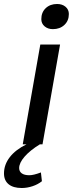

<svg xmlns="http://www.w3.org/2000/svg" viewBox="-80 -723 365 962"><path d="M265 -653Q265 -619 242.5 -598Q220 -577 185 -577Q160 -577 143.5 -591Q127 -605 127 -627Q127 -661 149 -682Q171 -703 206 -703Q232 -703 248.5 -689Q265 -675 265 -653ZM122 -500H221L133 0H120Q71 30 43.5 61.5Q16 93 16 119Q16 136 29 145.5Q42 155 67 155Q88 155 125 141L130 185Q110 201 83 210Q56 219 29 219Q-14 219 -37 200Q-60 181 -60 146Q-60 102 -31 64.5Q-2 27 53 0H34Z"/></svg>

Font: Sarabun Medium
Style: Italic
Weight: 500
Italic angle: -10°
Designer: Suppakit Chalermlarp | Katatrad Co.,Ltd.
Foundry: Cadson Demak Co.,Ltd.
Version: Version 1.000; ttfautohint (v1.6)